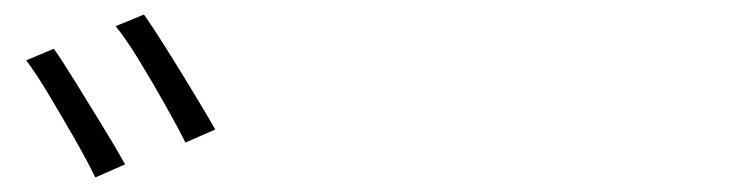

<svg xmlns="http://www.w3.org/2000/svg" viewBox="-20 -853 1040 264"><path d="M54 -786Q66 -769 84.5 -739Q103 -709 122 -678Q141 -647 152 -627L111 -609Q101 -630 83 -661.5Q65 -693 47 -723Q29 -753 16 -770ZM178 -833Q190 -816 208.5 -786.5Q227 -757 245.5 -726.5Q264 -696 276 -675L235 -657Q224 -679 206.5 -710Q189 -741 171 -770.5Q153 -800 139 -817Z"/></svg>

Font: Noto Sans JP Thin Light
Style: Regular
Weight: 300
Version: Version 2.004-H2;hotconv 1.0.118;makeotfexe 2.5.65603